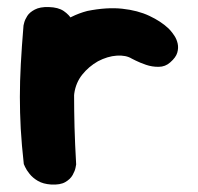

<svg xmlns="http://www.w3.org/2000/svg" viewBox="-20 -519 555 539"><path d="M113.8 -69.8Q93.8 -68 82.6 -80.6Q71.5 -93.2 66.8 -110.6Q62 -128 60.9 -141.6Q59.8 -155.2 59.8 -155.2Q53.5 -182 51.2 -197.2Q49 -212.5 49.6 -222.1Q50.2 -231.8 51.4 -241.1Q52.5 -250.5 52.8 -265.2Q56.8 -324.2 79.6 -370.1Q102.5 -416 140.5 -446Q178.5 -476 225 -488.2Q279.8 -499.2 323.2 -494.5Q366.8 -489.8 399.2 -474.5Q431.8 -459.2 453 -439.2Q453 -439.2 458.1 -433.8Q463.2 -428.2 469.6 -418.6Q476 -409 478.8 -396.6Q481.5 -384.2 477.6 -371Q473.8 -357.8 458 -344Q444.2 -331.5 425.5 -331.4Q406.8 -331.2 389.8 -337.1Q372.8 -343 361.2 -348.8Q349.8 -354.5 349.8 -354.5Q333.5 -364.5 307.6 -362.8Q281.8 -361 255 -347Q228.8 -332 210.8 -309.4Q192.8 -286.8 188.5 -256.5Q186.2 -233.8 184.5 -216.2Q182.8 -198.8 181.9 -183.8Q181 -168.8 181.1 -152.2Q181.2 -135.8 182.2 -114Q182.2 -114 177.1 -104Q172 -94 157.2 -83.6Q142.5 -73.2 113.8 -69.8ZM123.2 -1Q101.2 -2.5 86.6 -11Q72 -19.5 63 -30.9Q54 -42.2 50.4 -50.4Q46.8 -58.5 46.8 -58.5Q40.8 -112.5 38.2 -158Q35.8 -203.5 35.8 -246.9Q35.8 -290.2 38.4 -338.8Q41 -387.2 46 -447.5Q46 -447.5 48 -455.6Q50 -463.8 56.5 -474.1Q63 -484.5 77.8 -492.2Q92.5 -500 117 -499.2Q143.8 -498.5 159.1 -487.9Q174.5 -477.2 182.1 -463.6Q189.8 -450 192.1 -439.8Q194.5 -429.5 194.5 -429.5Q191.2 -380.8 189.6 -338Q188 -295.2 188 -252.5Q188 -209.8 189.2 -162.2Q190.5 -114.8 193.8 -57.5Q193.8 -57.5 192.1 -48.5Q190.5 -39.5 184 -27.8Q177.5 -16 163.2 -7.8Q149 0.5 123.2 -1Z"/></svg>

Font: Sour Gummy Black
Style: Regular
Weight: 900
Version: Version 1.000